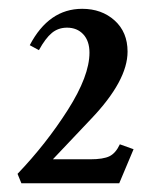

<svg xmlns="http://www.w3.org/2000/svg" viewBox="-20 -671 345 438"><path d="M28.8 -252.9 20 -274.4Q85.4 -342.8 134.8 -420.4Q184.1 -498 184.1 -550.8Q184.1 -577.6 169.9 -592.8Q155.8 -607.9 132.8 -607.9Q112.8 -607.9 98.1 -595.7Q83.5 -583.5 68.8 -556.6L47.9 -567.9Q91.3 -650.9 167.5 -650.9Q211.9 -650.9 241.5 -624.3Q271 -597.7 271 -553.2Q271 -486.8 187.5 -399.4L100.6 -307.6H185.5Q215.8 -307.6 230 -314.7Q244.1 -321.8 253.4 -341.8L284.7 -330.6L252 -252.9Z"/></svg>

Font: Elstob 14pt SemiBold
Style: Regular
Weight: 600
Designer: Peter S. Baker
Version: Version 1.015